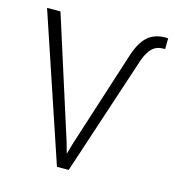

<svg xmlns="http://www.w3.org/2000/svg" viewBox="-107 -812 830 904"><g transform="rotate(15 308.0 -360.0)"><path d="M266.1 -124.5 281.2 -71.3 296.4 -124.5 445.8 -589.8Q467.3 -658.7 500.5 -689.2Q533.7 -719.7 585.9 -720.2H601.6L601.1 -667.5Q576.7 -667.5 563 -662.6Q523.9 -648.4 501 -580.1L309.6 0H252.4L13.7 -710.9H79.1Z"/></g></svg>

Font: Roboto-Light
Style: Regular
Weight: 300
Designer: Google
Version: Version 2.137; 2017